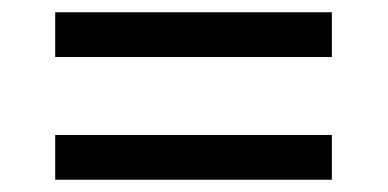

<svg xmlns="http://www.w3.org/2000/svg" viewBox="-20 -479 632 313"><path d="M70 -459H521V-386H70ZM70 -259H521V-186H70Z"/></svg>

Font: ltelugu15
Style: Book
Weight: 400
Designer: Jelle Bosma - Monotype Design Team
Foundry: Monotype Imaging Inc.
Version: Version 2.003